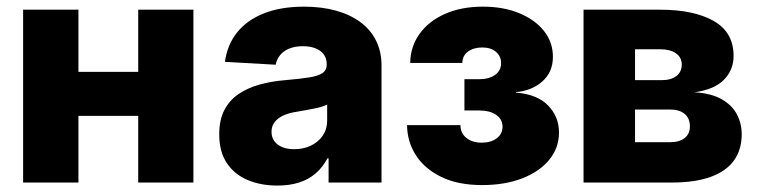

<svg xmlns="http://www.w3.org/2000/svg" viewBox="-20 -559 2318 588"><path d="M451.7 -338.9V-204.1H171.4V-338.9ZM220.2 -529.3V0H50.8V-529.3ZM572.3 -529.3V0H403.3V-529.3Z M829.6 9.3Q777.8 9.3 737.5 -8.1Q697.3 -25.4 674.3 -60.1Q651.4 -94.7 651.4 -147.5Q651.4 -191.9 667.2 -222.2Q683.1 -252.4 710.9 -271.2Q738.8 -290 775.1 -300Q811.5 -310.1 853 -313.5Q899.4 -317.4 927.5 -322Q955.6 -326.7 968 -335.4Q980.5 -344.2 980.5 -360.4V-362.8Q980.5 -379.9 971.7 -392.1Q962.9 -404.3 946.5 -410.9Q930.2 -417.5 907.7 -417.5Q884.3 -417.5 866.7 -410.6Q849.1 -403.8 838.4 -390.9Q827.6 -377.9 824.2 -360.8L668.9 -369.6Q675.8 -421.4 705.8 -459.2Q735.8 -497.1 787.6 -517.8Q839.4 -538.6 911.6 -538.6Q965.3 -538.6 1009 -526.4Q1052.7 -514.2 1084 -491Q1115.2 -467.8 1131.8 -434.3Q1148.4 -400.9 1148.4 -357.9V0H986.3V-74.2H982.9Q968.3 -46.4 946.5 -27.8Q924.8 -9.3 895.8 0Q866.7 9.3 829.6 9.3ZM880.9 -102.1Q909.2 -102.1 932.1 -113Q955.1 -124 968.5 -143.8Q981.9 -163.6 981.9 -189.5V-238.8Q975.1 -235.4 965.1 -232.2Q955.1 -229 942.6 -226.6Q930.2 -224.1 916.7 -221.7Q903.3 -219.2 889.2 -216.8Q865.7 -213.4 848.4 -205.6Q831.1 -197.8 821.3 -185.3Q811.5 -172.9 811.5 -155.3Q811.5 -138.2 820.6 -126.2Q829.6 -114.3 845 -108.2Q860.4 -102.1 880.9 -102.1Z M1456.5 7.8Q1382.3 7.8 1331.1 -17.3Q1279.8 -42.5 1253.4 -84Q1227.1 -125.5 1226.6 -175.8H1390.1Q1390.1 -151.4 1408.2 -136.7Q1426.3 -122.1 1455.1 -122.1Q1483.9 -122.1 1501.5 -135.7Q1519 -149.4 1519 -170.4Q1519 -193.8 1499.5 -207.3Q1480 -220.7 1446.8 -220.7H1402.3V-316.4H1446.8Q1477.5 -316.4 1496.1 -329.6Q1514.6 -342.8 1514.6 -366.2Q1514.6 -386.7 1499 -400.1Q1483.4 -413.6 1457 -413.6Q1430.2 -413.6 1413.1 -400.9Q1396 -388.2 1396 -366.2H1236.3Q1236.8 -415.5 1264.4 -454.6Q1292 -493.7 1342 -516.1Q1392.1 -538.6 1459 -538.6Q1522 -538.6 1570.3 -518.6Q1618.7 -498.5 1646 -464.1Q1673.3 -429.7 1673.3 -384.8Q1673.3 -338.4 1641.1 -309.8Q1608.9 -281.2 1560.1 -276.9V-275.4Q1626 -270 1658.9 -235.6Q1691.9 -201.2 1691.9 -153.3Q1691.9 -106.4 1662.4 -70.1Q1632.8 -33.7 1579.6 -12.9Q1526.4 7.8 1456.5 7.8Z M1767.1 0V-529.3H2001Q2105.5 -529.3 2166 -494.6Q2226.6 -460 2226.6 -387.7Q2226.6 -345.2 2197.3 -314.9Q2168 -284.7 2106.4 -276.4Q2158.2 -273.4 2190.2 -255.1Q2222.2 -236.8 2236.8 -208.7Q2251.5 -180.7 2251.5 -147.9Q2251.5 -100.6 2227.8 -67.6Q2204.1 -34.7 2156.5 -17.3Q2108.9 0 2037.1 0ZM1924.8 -123.5H2032.2Q2060.5 -123.5 2076.7 -136.2Q2092.8 -148.9 2092.8 -171.9Q2092.8 -196.8 2076.7 -210.2Q2060.5 -223.6 2032.2 -223.6H1924.8ZM1924.8 -313.5H2005.9Q2035.2 -313.5 2051.5 -326.2Q2067.9 -338.9 2067.9 -361.3Q2067.9 -383.3 2050 -395.8Q2032.2 -408.2 2001 -408.2H1924.8Z"/></svg>

Font: Inter 24pt ExtraBold
Style: Regular
Weight: 800
Designer: Rasmus Andersson
Foundry: rsms
Version: Version 4.001;git-66647c0bb